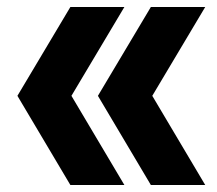

<svg xmlns="http://www.w3.org/2000/svg" viewBox="-20 -531 624 551"><path d="M182 0 30 -256 182 -511H337L185 -256L337 0ZM413 0 261 -256 413 -511H569L417 -256L569 0Z"/></svg>

Font: Overpass Heavy
Style: Regular
Weight: 900
Designer: Delve Withrington, Thomas Jockin
Foundry: Delve Fonts
Version: Version 3.000;DELV;Overpass